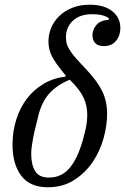

<svg xmlns="http://www.w3.org/2000/svg" viewBox="-20 -780 529 812"><path d="M182 12Q107 12 70 -36.5Q33 -85 33 -168Q33 -225 49 -275Q65 -325 94 -363Q123 -401 164.5 -425.5Q206 -450 257 -456L258 -461L252 -468Q232 -492 219 -510.5Q206 -529 198.5 -544.5Q191 -560 188 -574.5Q185 -589 185 -605Q185 -635 196.5 -662.5Q208 -690 230.5 -712Q253 -734 285.5 -747Q318 -760 359 -760Q421 -760 455 -732.5Q489 -705 489 -662Q489 -629 470.5 -607Q452 -585 420 -585Q394 -585 382.5 -598Q371 -611 371 -631Q371 -653 387 -673.5Q403 -694 440 -696V-703Q417 -720 370 -720Q318 -720 288.5 -692.5Q259 -665 259 -624Q259 -611 261 -600Q263 -589 270 -576.5Q277 -564 288.5 -549Q300 -534 320 -513L348 -483Q393 -435 413 -393Q433 -351 433 -298Q433 -250 418 -195.5Q403 -141 372 -95Q341 -49 293.5 -18.5Q246 12 182 12ZM187 -29Q243 -29 278.5 -74.5Q314 -120 336 -209Q344 -239 346.5 -258Q349 -277 349 -294Q349 -333 334 -366Q319 -399 280 -438L275 -443Q218 -419 187 -383Q156 -347 142 -290Q133 -254 127 -228.5Q121 -203 118 -185Q115 -167 113.5 -154Q112 -141 112 -129Q112 -84 128.5 -56.5Q145 -29 187 -29Z"/></svg>

Font: IBM Plex Serif
Style: Italic
Weight: 400
Italic angle: -14°
Designer: Mike Abbink, Paul van der Laan, Pieter van Rosmalen
Foundry: Bold Monday
Version: Version 3.001